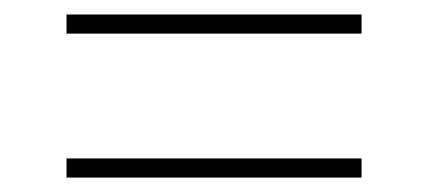

<svg xmlns="http://www.w3.org/2000/svg" viewBox="-20 -458 590 265"><path d="M479 -438V-411.6H71.8V-438ZM479 -239.3V-212.9H71.8V-239.3Z"/></svg>

Font: Battambang Thin
Style: Regular
Weight: 100
Designer: Danh Hong
Version: Version 8.002; ttfautohint (v1.8.3)